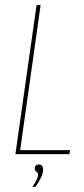

<svg xmlns="http://www.w3.org/2000/svg" viewBox="-20 -611 333 761"><path d="M41 0 125 -591H141L60 -16H258L255 0ZM109 130Q114 122 122.5 106.5Q131 91 131 81Q131 73 124.5 70Q118 67 118 55Q118 50 122 45.5Q126 41 133 41Q143 41 147 46.5Q151 52 151 60Q151 76 141 96Q131 116 120 130Z"/></svg>

Font: Alumni Sans Pinstripe
Style: Italic
Weight: 400
Italic angle: -8°
Designer: Robert E. Leuschke
Foundry: Robert E. Leuschke
Version: Version 1.010; ttfautohint (v1.8.4.7-5d5b)